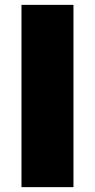

<svg xmlns="http://www.w3.org/2000/svg" viewBox="-20 -770 391 790"><path d="M282.3 -750V0H68.4V-750Z"/></svg>

Font: Unbounded Variable
Style: Regular
Weight: 400
Designer: Luke Prowse, Jean-Baptiste Morizot, Fátima Lázaro, Florian Runge
Foundry: NaN
Version: Version 1.600;FEAKit 1.0